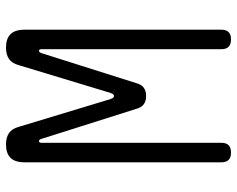

<svg xmlns="http://www.w3.org/2000/svg" viewBox="-95 -685 790 640"><g transform="rotate(-90 300.0 -365.0)"><path d="M521 -22Q521 -6 513 2Q505 10 489 10Q472 10 464 2Q456 -6 456 -22V-622Q456 -630 451 -630Q446 -630 443 -622L342 -303Q337 -287 326.5 -280Q316 -273 300 -273Q284 -273 273.5 -280Q263 -287 258 -303L157 -622Q154 -631 149 -630Q144 -629 144 -622V-22Q144 -6 136 2Q128 10 111 10Q95 10 87 2Q79 -6 79 -22V-678Q79 -710 94 -725Q109 -740 138 -740Q162 -740 176.5 -730Q191 -720 197 -698L290 -391Q294 -380 300 -380Q306 -380 310 -391L403 -698Q409 -720 423.5 -730Q438 -740 462 -740Q491 -740 506 -725Q521 -710 521 -678Z"/></g></svg>

Font: Maple Mono ExtraLight
Style: Regular
Weight: 275
Monospace: yes
Designer: subframe7536
Version: Version 7.000